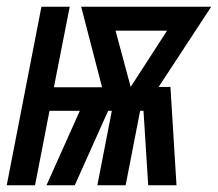

<svg xmlns="http://www.w3.org/2000/svg" viewBox="-50 -550 647 570"><path d="M-30 0 73 -530H157L110 -291H253L191 -530H577L421 -292H456L474 0H390L376 -221H366L323 0H239L282 -221H271L172 0H88L187 -221H97L54 0ZM338 -292 446 -459H293Z"/></svg>

Font: Lode
Style: Bold Italic
Weight: 700
Italic angle: -11°
Monospace: yes
Designer: Belleve Invis
Foundry: Belleve Invis
Version: Version 29.2.0; ttfautohint (v1.8.3)